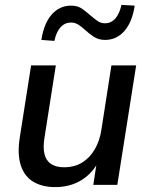

<svg xmlns="http://www.w3.org/2000/svg" viewBox="-20 -755 609 784"><path d="M205 9Q153 9 116.5 -12.5Q80 -34 65 -79.5Q50 -125 61 -195L107 -488H208L162 -195Q155 -154 161.5 -126.5Q168 -99 188.5 -85.5Q209 -72 241 -72Q284 -72 315 -91Q346 -110 366.5 -144.5Q387 -179 394 -225L435 -488H536L459 0H361L377 -105H387Q362 -51 315 -21Q268 9 205 9ZM202 -588 149 -592Q159 -659 191 -695.5Q223 -732 270 -732Q298 -732 317 -718Q336 -704 353 -689Q366 -678 379 -669Q392 -660 408 -660Q434 -660 451 -679.5Q468 -699 476 -735L530 -732Q520 -665 488 -628.5Q456 -592 409 -592Q382 -592 362 -605.5Q342 -619 326 -634Q313 -646 299.5 -654.5Q286 -663 270 -663Q245 -663 227.5 -644Q210 -625 202 -588Z"/></svg>

Font: Nunito Sans 12pt ExtraLight 12pt SemiBold
Style: Italic
Weight: 600
Italic angle: -9°
Version: Version 3.101;gftools[0.9.27]